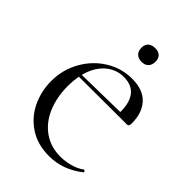

<svg xmlns="http://www.w3.org/2000/svg" viewBox="-196 -731 830 830"><g transform="rotate(45 219.5 -315.5)"><path d="M36 -225Q36 -294 69 -352.5Q102 -411 157 -445Q212 -479 277 -479Q344 -479 378 -442Q412 -405 412 -342Q412 -332 409.5 -327.5Q407 -323 400 -323H341Q342 -331 342 -345Q342 -400 318 -429.5Q294 -459 246 -459Q205 -459 172 -435Q139 -411 120.5 -366Q102 -321 102 -260Q102 -192 125 -137.5Q148 -83 192 -52Q236 -21 295 -21Q324 -21 354 -29Q384 -37 407 -54H408Q411 -54 413.5 -50.5Q416 -47 414 -44Q343 12 259 12Q188 12 137.5 -21.5Q87 -55 61.5 -109Q36 -163 36 -225ZM81 -336 360 -341V-323L82 -322ZM210 -602Q210 -622 221.5 -632.5Q233 -643 254 -643Q274 -643 285 -632.5Q296 -622 296 -602Q296 -582 285 -570.5Q274 -559 254 -559Q233 -559 221.5 -570.5Q210 -582 210 -602Z"/></g></svg>

Font: Cormorant Unicase
Style: Regular
Weight: 400
Designer: Christian Thalmann (Catharsis Fonts)
Foundry: Catharsis Fonts
Version: Version 4.000